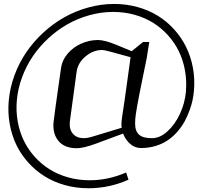

<svg xmlns="http://www.w3.org/2000/svg" viewBox="-20 -812 1082 998"><path d="M297.4 -459.5Q303.2 -499.5 331.5 -533Q359.9 -566.4 401.9 -585.2Q443.8 -604 489.3 -604Q522.9 -604 582 -580.1L664.6 -545.9L723.6 -593.8H755.9L742.7 -510.3Q742.7 -509.8 714.6 -372.8Q686.5 -235.8 683.1 -192.9Q681.2 -168.5 683.6 -151.1Q686 -133.8 695.3 -120.4Q704.6 -106.9 723.1 -100.3Q741.7 -93.8 770 -93.8Q811.5 -93.8 850.8 -129.6Q890.1 -165.5 915.8 -221.2Q941.4 -276.9 946.3 -335.4Q951.2 -392.6 941.4 -446.5Q931.6 -500.5 909.4 -545.9Q887.2 -591.3 852.5 -629.4Q817.9 -667.5 774.9 -694.1Q731.9 -720.7 679 -735.4Q626 -750 567.9 -750Q506.3 -750 445.6 -733.2Q384.8 -716.3 331.5 -686.3Q278.3 -656.2 231.9 -613.5Q185.5 -570.8 151.1 -520.3Q116.7 -469.7 94.7 -410.4Q72.8 -351.1 67.4 -289.6Q62.5 -232.9 72.3 -179.4Q82 -126 104.2 -80.3Q126.5 -34.7 160.9 3.4Q195.3 41.5 238.3 68.4Q281.2 95.2 334.5 110.1Q387.7 125 445.8 125Q543 125 635.7 84.5L647.9 122.1Q547.9 166.5 439.5 166.5Q375.5 166.5 317.1 150.1Q258.8 133.8 211.7 104.2Q164.6 74.7 126.7 32.7Q88.9 -9.3 64.9 -59.1Q41 -108.9 30.5 -167.5Q20 -226.1 25.4 -287.6Q31.2 -355.5 55.2 -420.4Q79.1 -485.4 116.7 -540.5Q154.3 -595.7 205.3 -642.6Q256.3 -689.5 314.5 -722.2Q372.6 -754.9 439.2 -773.2Q505.9 -791.5 573.7 -791.5Q636.7 -791.5 694.8 -775.4Q752.9 -759.3 800 -730.2Q847.2 -701.2 885 -659.4Q922.9 -617.7 947.5 -567.6Q972.2 -517.6 982.9 -458.7Q993.7 -399.9 987.8 -337.4Q985.8 -314.9 980.7 -290.5Q975.6 -266.1 964.8 -236.8Q954.1 -207.5 939.5 -180.7Q924.8 -153.8 902.6 -128.2Q880.4 -102.5 853.8 -84Q827.1 -65.4 790.8 -54Q754.4 -42.5 713.4 -42.5Q682.1 -42.5 658 -62.7Q633.8 -83 619.6 -117.7L479 -65.4Q413.1 -41.5 379.4 -41.5Q315.9 -41.5 284.4 -78.9Q252.9 -116.2 258.3 -176.3Q260.3 -201.2 297.4 -459.5ZM658.7 -514.6 557.1 -542.5Q521 -552.2 511.2 -552.2Q464.8 -552.2 424.6 -518.8Q384.3 -485.4 377.9 -436.5Q343.3 -187 342.8 -178.2Q339.4 -140.1 358.9 -116.9Q378.4 -93.8 415.5 -93.8Q435.1 -93.8 464.4 -103L612.3 -147.9Q610.4 -162.1 611.8 -179.2Q612.8 -188.5 613.5 -194.3Q614.3 -200.2 615.2 -207.8Q616.2 -215.3 619.4 -235.8Q622.6 -256.3 627 -286.1Q631.3 -315.9 639.6 -376.5Q647.9 -437 658.7 -514.6Z"/></svg>

Font: Resagnicto
Style: Italic
Weight: 500
Italic angle: -10°
Version: Version 0.999